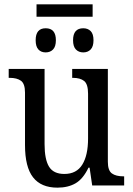

<svg xmlns="http://www.w3.org/2000/svg" viewBox="-20 -853 613 883"><path d="M95 -186V-427Q95 -468 76.5 -481.5Q58 -495 24 -495H20V-536H185V-190Q185 -120 205.5 -86.5Q226 -53 276 -53Q332 -53 358.5 -96Q385 -139 385 -216V-422Q385 -466 367 -480.5Q349 -495 315 -495H312V-536H476V-109Q476 -69 494.5 -55.5Q513 -42 548 -42H551V0H404L392 -82H387Q362 -30 327.5 -10Q293 10 244 10Q169 10 132 -37.5Q95 -85 95 -186ZM148 -833H406V-776H148ZM144 -668Q144 -723 190 -723Q237 -723 237 -668Q237 -639 224 -625.5Q211 -612 190 -612Q169 -612 156.5 -625.5Q144 -639 144 -668ZM316 -668Q316 -723 363 -723Q384 -723 397 -710Q410 -697 410 -668Q410 -639 397 -625.5Q384 -612 363 -612Q342 -612 329 -625.5Q316 -639 316 -668Z"/></svg>

Font: Noto Serif Narrow
Style: Regular
Weight: 400
Width: 4
Designer: Monotype Design Team
Foundry: Monotype Imaging Inc.
Version: Version 1.001